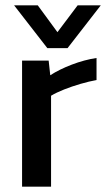

<svg xmlns="http://www.w3.org/2000/svg" viewBox="-20 -702 407 722"><path d="M158 -521 33 -682H122L196 -581L272 -682H359L234 -521ZM63 0V-474H163L169 -419Q203 -441 250 -459Q297 -477 343 -484V-401Q315 -396 282.5 -386.5Q250 -377 221 -365.5Q192 -354 172 -342V0Z"/></svg>

Font: Kanit
Style: Regular
Weight: 400
Designer: Katatrad Team
Foundry: CadsonDemak
Version: Version 2.000; ttfautohint (v1.8.3)